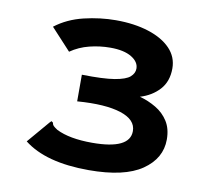

<svg xmlns="http://www.w3.org/2000/svg" viewBox="-73 -714 896 809"><g transform="rotate(10 375.0 -310.0)"><path d="M356 11Q172 11 78 -63L159 -158L166 -165L173 -160Q174 -152 178.5 -147Q183 -142 197 -133Q253 -105 350 -105Q511 -105 511 -183Q511 -232 444.5 -253.5Q378 -275 258 -266V-380Q350 -378 397.5 -386Q445 -394 462.5 -409.5Q480 -425 480 -445Q480 -474 447.5 -493.5Q415 -513 357 -513Q312 -513 268 -502Q224 -491 188 -466L103 -558Q155 -598 224 -614.5Q293 -631 360 -631Q439 -631 500 -611.5Q561 -592 595 -556.5Q629 -521 629 -472Q629 -416 597 -381Q565 -346 515 -331Q552 -321 585 -301.5Q618 -282 638 -250.5Q658 -219 658 -173Q658 -92 583 -40.5Q508 11 356 11Z"/></g></svg>

Font: Inconsolata ExtraExpanded Black
Style: Regular
Weight: 900
Width: 8
Monospace: yes
Designer: Raph Levien, Cyreal, Brenton Simpson
Foundry: Raph Levien, Cyreal, Google
Version: Version 3.001; ttfautohint (v1.8.2.53-6de2)